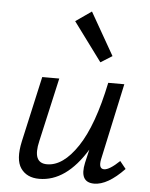

<svg xmlns="http://www.w3.org/2000/svg" viewBox="-52 -748 622 797"><g transform="rotate(5 259.5 -349.5)"><path d="M400 -528 352 -498 233 -659 299 -705ZM470 -97 495 -66Q426 6 370 6Q307 6 325 -77L338 -133Q253 6 141 6Q89 6 64 -30Q39 -66 56 -143L117 -416H188L128 -150Q106 -57 168 -57Q235 -57 295 -147Q355 -237 392 -416H459L390 -97Q382 -57 406 -57Q428 -57 470 -97Z"/></g></svg>

Font: EauTestInfant Medium
Style: Italic
Weight: 500
Italic angle: -12°
Designer: Christian Thalmann (Catharsis Fonts)
Version: Version 0.001;PS 000.001;hotconv 1.0.88;makeotf.lib2.5.64775